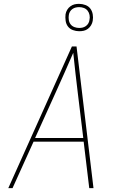

<svg xmlns="http://www.w3.org/2000/svg" viewBox="-20 -976 640 996"><path d="M23 0 353 -735H377L465 0H443L414 -241H154L45 0ZM412 -260 384 -490Q378 -543 371.5 -596Q365 -649 360 -702Q337 -649 313.5 -596Q290 -543 266 -490L162 -260ZM391 -814Q374 -814 358 -820Q342 -826 332.5 -838.5Q323 -851 320.5 -868Q318 -885 320 -902Q322 -914 328.5 -925Q335 -936 345.5 -943.5Q356 -951 367 -953.5Q378 -956 390 -956Q407 -956 423 -950Q439 -944 448.5 -931.5Q458 -919 461 -902Q464 -885 461 -868Q459 -856 452.5 -845Q446 -834 436 -826.5Q426 -819 414.5 -816.5Q403 -814 391 -814ZM391 -831Q400 -831 408.5 -833Q417 -835 425 -840.5Q433 -846 438 -854.5Q443 -863 444 -872Q447 -885 444.5 -898Q442 -911 434.5 -920.5Q427 -930 415.5 -934.5Q404 -939 391 -939Q382 -939 373 -937Q364 -935 356 -929.5Q348 -924 343 -915.5Q338 -907 337 -898Q335 -885 337 -872Q339 -859 346.5 -849.5Q354 -840 366 -835.5Q378 -831 391 -831Z"/></svg>

Font: Iosevka Aile Thin
Style: Italic
Weight: 100
Italic angle: -9°
Designer: Belleve Invis
Foundry: Belleve Invis
Version: Version 31.1.0; ttfautohint (v1.8.4)